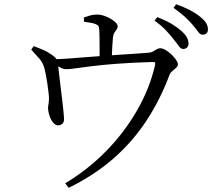

<svg xmlns="http://www.w3.org/2000/svg" viewBox="-20 -829 1040 916"><path d="M807.3 -642.6Q791.9 -662.8 771.1 -684.8Q750.3 -706.9 717.3 -730.4L730 -747.2Q769.3 -732.6 797.7 -715.6Q826.1 -698.5 844.8 -681.9Q863.7 -664.9 871.6 -650.2Q879.5 -635.5 879.5 -620.7Q879.5 -609.3 872.2 -602.3Q865 -595.3 853.9 -595.3Q842.4 -595.3 832.7 -609.7Q823 -624 807.3 -642.6ZM898.9 -710.8Q882.2 -730.2 862.1 -748.9Q842 -767.7 807.9 -791.4L820.4 -808.8Q859.1 -794.9 886.8 -780.3Q914.5 -765.7 934.2 -749.7Q954.7 -733.6 963.4 -718.9Q972.1 -704.2 972.1 -688.5Q972.1 -676.9 965.3 -670.2Q958.4 -663.5 946.7 -663.5Q934.7 -663.5 925 -677.7Q915.3 -691.8 898.9 -710.8ZM129.1 -592 141 -609.2Q163 -600.4 183.3 -592.1Q203.7 -583.7 220.3 -572.2Q242.2 -558 249.1 -547.7Q256.1 -537.5 257.3 -519.4Q257.5 -512.8 260.6 -486.4Q263.7 -460 267.9 -424.9Q272.2 -389.8 276.4 -355.3Q280.5 -320.7 283 -295.4Q285.5 -270.1 285.5 -263.7Q286.3 -247.4 278.5 -239.6Q270.7 -231.8 258.9 -231Q245.2 -230.2 234.1 -243.5Q223 -256.7 216.6 -275.5Q210.2 -294.3 209.4 -308.4Q208.4 -317.2 210.9 -329.6Q213.4 -342 213.7 -355.4Q213.9 -367.8 211.6 -387.1Q209.3 -406.4 206.2 -428.2Q203.1 -450 199.4 -469Q195.7 -488 192.8 -499.7Q185.8 -528.7 167.4 -549.7Q149.1 -570.8 129.1 -592ZM229.6 -529 229 -546Q260.4 -546.5 304 -549.6Q347.6 -552.7 394.4 -556.6Q441.2 -560.5 481.6 -563Q516.8 -566 556.7 -568.4Q596.7 -570.8 633.2 -573.3Q669.8 -575.8 693.8 -578Q703.2 -579.2 711.6 -584.4Q720.1 -589.6 728.2 -594.2Q736.3 -598.9 744.4 -598.9Q755.5 -598.9 769.9 -590.4Q784.4 -581.9 797.7 -569.3Q811 -556.7 819.9 -543.7Q828.8 -530.7 828.8 -522.3Q828.8 -513.6 820.7 -505.9Q812.5 -498.3 802.8 -490.6Q793.1 -483 789.4 -473.5Q744.9 -354.3 679.4 -254.3Q613.9 -154.3 522.7 -74Q431.4 6.2 307.6 67.1L290.9 45.4Q398 -18.3 485.5 -107.4Q573.1 -196.5 633.5 -301.7Q694 -406.8 719.4 -516.7Q721.6 -527.6 719.4 -530.5Q717.2 -533.4 706.8 -533.2Q607.3 -530.2 535.8 -524.7Q464.3 -519.2 415.8 -513Q367.4 -506.8 338.7 -502.8Q310 -498.8 296.8 -498.8Q281.9 -498.8 268.1 -506.7Q254.2 -514.6 229.6 -529ZM381 -725.2 380 -745.6Q397.4 -751.8 411.9 -755.7Q426.3 -759.6 442.4 -759.6Q463.8 -759.6 486.7 -749.9Q509.6 -740.3 525.5 -727.3Q541.3 -714.4 541.3 -704.5Q541.3 -695 535.9 -687.8Q530.6 -680.6 525.3 -672.3Q520.1 -664 518.7 -648.8Q517.3 -633.8 516 -612.3Q514.7 -590.8 514 -570.1Q513.2 -549.4 513.2 -535L455.2 -534.4Q455.2 -540.4 455.2 -558.6Q455.2 -576.9 455.2 -600.6Q455.2 -624.2 454.7 -646.2Q454.2 -668.2 454 -680.7Q453 -696.9 450.4 -703.2Q447.8 -709.4 435.8 -714.3Q426.2 -718.3 411.1 -720.7Q396 -723.2 381 -725.2Z"/></svg>

Font: Noto Serif HK
Style: Regular
Weight: 200
Designer: Ryoko NISHIZUKA 西塚涼子 (kana & ideographs); Frank Grießhammer (Latin, Greek & Cyrillic); Wenlong ZHANG 张文龙 (bopomofo); San
Foundry: Adobe
Version: Version 2.001;hotconv 1.1.0;makeotfexe 2.6.0